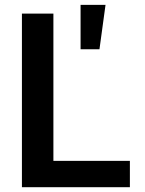

<svg xmlns="http://www.w3.org/2000/svg" viewBox="-20 -784 606 804"><path d="M317.4 -577.6V-763.7H421.9L396.5 -577.6ZM71.8 0V-727.1H203.6V-110.4H523.9V0Z"/></svg>

Font: Interop SemBd
Style: Regular
Weight: 600
Designer: Rasmus Andersson, Google, Jang Haemin
Foundry: jhaemin
Version: Version 1.007